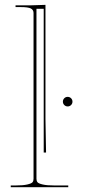

<svg xmlns="http://www.w3.org/2000/svg" viewBox="-20 -782 360 802"><path d="M248.5 -343.3Q242.7 -349.1 242.7 -357.4Q242.7 -365.7 248.5 -371.6Q254.4 -377.4 262.7 -377.4Q271 -377.4 276.9 -371.6Q282.7 -365.7 282.7 -357.4Q282.7 -349.1 276.9 -343.3Q271 -337.4 262.7 -337.4Q254.4 -337.4 248.5 -343.3ZM24.9 0V-7.3H44.9Q77.1 -7.3 94.5 -11.5Q111.8 -15.6 116 -21Q120.1 -26.4 120.1 -35.2V-727.5Q120.1 -741.2 108.4 -746.8Q96.7 -752.4 67.4 -752.4H44.9V-759.8H109.9L169.9 -761.7V-284.7L172.4 -145H162.6V-745.1H132.3V-35.2Q132.3 -26.4 136.5 -21Q140.6 -15.6 158 -11.5Q175.3 -7.3 207.5 -7.3H265.1V0Z"/></svg>

Font: ZnikomitNo25
Style: Regular
Weight: 100
Designer: gluk
Foundry: gluk
Version: Version 0.56